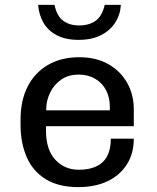

<svg xmlns="http://www.w3.org/2000/svg" viewBox="-20 -755 640 785"><path d="M300 10Q220 10 167.5 -22Q115 -54 89.5 -112Q64 -170 64 -245V-266Q64 -344 93 -401Q122 -458 176 -489.5Q230 -521 304 -521Q373 -521 422.5 -493Q472 -465 499.5 -417Q527 -369 527 -307V-239H168V-222Q168 -143 206 -102Q244 -61 302 -61Q366 -61 399.5 -92Q433 -123 433 -188H527Q527 -127 498.5 -82.5Q470 -38 419.5 -14Q369 10 300 10ZM169 -304H429V-319Q429 -357 413.5 -386.5Q398 -416 369 -433Q340 -450 302 -450Q259 -450 229.5 -429Q200 -408 184.5 -375.5Q169 -343 169 -309ZM301 -592Q248 -592 212 -611Q176 -630 157.5 -662.5Q139 -695 136 -735H203Q212 -690 238 -670.5Q264 -651 303 -651Q345 -651 371.5 -670.5Q398 -690 408 -735H474Q472 -695 451 -662.5Q430 -630 392.5 -611Q355 -592 301 -592Z"/></svg>

Font: Chivo Mono Medium
Style: Regular
Weight: 400
Monospace: yes
Version: Version 1.008